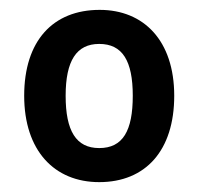

<svg xmlns="http://www.w3.org/2000/svg" viewBox="-20 -808 402 389"><path d="M333 -614C333 -726 271 -788 182 -788C87 -788 29 -725 29 -614C29 -503 90 -439 181 -439C275 -439 333 -503 333 -614ZM113 -614C113 -685 135 -719 181 -719C228 -719 249 -685 249 -614C249 -543 229 -508 181 -508C134 -508 113 -543 113 -614Z"/></svg>

Font: Noto Sans Malayalam UI SemiCondensed SemiBold
Style: Regular
Weight: 600
Width: 4
Designer: Jelle Bosma - Monotype Design Team
Foundry: Monotype Imaging Inc.
Version: Version 2.104